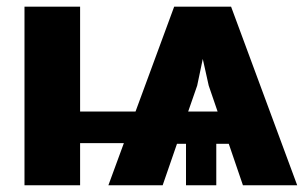

<svg xmlns="http://www.w3.org/2000/svg" viewBox="-20 -550 905 570"><path d="M659.2 -123H622.1V0H532.2V-123H505.4L462.9 0H301.8L347.7 -125H217.8V0H52.7V-530.3H217.8V-218.8H382.3L497.1 -530.3H666L862.3 0H701.2ZM626 -218.8 599.6 -295.9 582 -375 565.4 -295.9 538.6 -218.8Z"/></svg>

Font: Pretendard Std ExtraBold
Style: Regular
Weight: 800
Designer: Base glyphs from Inter by Rasmus Andersson; Hangeul glyphs from Noto Sans CJK(Source Han Sans) by Jang Soo-young and Kan
Foundry: Kil Hyung-jin
Version: Version 1.309